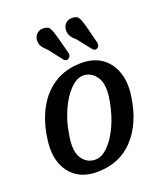

<svg xmlns="http://www.w3.org/2000/svg" viewBox="-123 -717 683 806"><g transform="rotate(-20 219.0 -314.0)"><path d="M265.5 -444.5Q321.5 -444.5 358 -417.5Q394.5 -390.5 409.2 -344Q424 -297.5 414.5 -239.5Q398.5 -126 335.8 -58.8Q273 8.5 172.5 8.5Q91 8.5 50 -47.8Q9 -104 23.5 -196.5Q33.5 -268.5 64 -324.5Q94.5 -380.5 145.2 -412.5Q196 -444.5 265.5 -444.5ZM183 -43Q213 -43 241.2 -71.8Q269.5 -100.5 291 -147.5Q312.5 -194.5 322.5 -250Q337 -324 313.8 -358.2Q290.5 -392.5 255 -392.5Q226 -392.5 197.2 -363.5Q168.5 -334.5 146.8 -287.5Q125 -240.5 116 -186Q101.5 -111 123.2 -77Q145 -43 183 -43ZM208.5 -582.5 229.5 -504Q233.5 -489 222.5 -480.5Q211 -472 200.5 -483L154 -543Q137 -558.5 130.2 -569.5Q123.5 -580.5 123.5 -596Q124 -612.5 134.8 -623.8Q145.5 -635 160.5 -635.5Q186 -637 194 -622.2Q202 -607.5 208.5 -582.5ZM337.5 -582.5 357.5 -504.5Q362 -488.5 351 -480.5Q339.5 -472.5 329.5 -483L282 -543Q265 -558 258.5 -569.2Q252 -580.5 252.5 -595.5Q253 -612 263.2 -623.2Q273.5 -634.5 289.5 -635.5Q314.5 -637 322.8 -622.5Q331 -608 337.5 -582.5Z"/></g></svg>

Font: Fraunces 144pt S100
Style: Italic
Weight: 400
Italic angle: -16°
Version: Version 1.000; ttfautohint (v1.8.3)